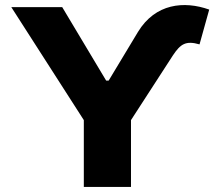

<svg xmlns="http://www.w3.org/2000/svg" viewBox="-20 -735 853 755"><path d="M24.4 -707 309.6 -262.7V0H495.1V-262.7L660.2 -517.6C689.5 -561.5 710 -576.2 764.6 -560.5L802.7 -697.3C704.1 -732.4 590.8 -721.7 522.5 -609.4L407.2 -418H397.5L224.6 -707Z"/></svg>

Font: Pretendard Black
Style: Regular
Weight: 900
Designer: Base glyphs from Inter by Rasmus Andersson; Hangeul glyphs from Noto Sans CJK(Source Han Sans) by Jang Soo-young and Kan
Foundry: Kil Hyung-jin
Version: Version 1.309;Glyphs 3.2 (3225)